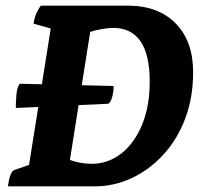

<svg xmlns="http://www.w3.org/2000/svg" viewBox="-20 -661 716 681"><path d="M8 0Q15 -52 31 -58L83 -76L160 -560L99 -577Q104 -613 125 -641H433Q541 -641 603 -578Q665 -515 665 -405Q665 -314 636.5 -239.5Q608 -165 558.5 -111.5Q509 -58 446.5 -29Q384 0 316 0ZM305 -80Q363 -80 409.5 -116Q456 -152 483.5 -217.5Q511 -283 511 -371Q511 -468 478 -515Q445 -562 383 -562Q364 -562 341.5 -558Q319 -554 300 -548L228 -94Q242 -88 263.5 -84Q285 -80 305 -80ZM36 -278Q36 -295 38 -323Q40 -351 50 -364L383 -356Q383 -334 377.5 -315.5Q372 -297 364 -293Z"/></svg>

Font: Petrona ExtraBold
Style: Italic
Weight: 800
Italic angle: -9°
Designer: Ringo R. Seeber
Foundry: Ringo R. Seeber
Version: Version 2.001; ttfautohint (v1.8.3)